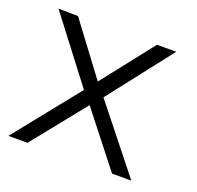

<svg xmlns="http://www.w3.org/2000/svg" viewBox="-95 -603 723 705"><g transform="rotate(20 266.0 -251.0)"><path d="M5.9 0 209 -253.4 19 -502 95.7 -501 246.1 -299.8 404.3 -501H479.5L285.6 -252.4L486.3 0H411.1L247.6 -208L80.6 0Z"/></g></svg>

Font: Ride Light
Style: Regular
Weight: 300
Version: Version 3.000